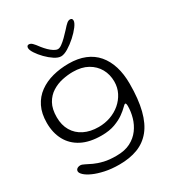

<svg xmlns="http://www.w3.org/2000/svg" viewBox="-204 -772 1012 1108"><g transform="rotate(-30 302.0 -218.0)"><path d="M264 216.5Q211 216.5 168.5 207.2Q126 198 96 184.5Q66 171 50.2 156.2Q34.5 141.5 34.5 130Q34.5 122.5 38.5 117.5Q42.5 112.5 49.2 109.8Q56 107 64.5 107Q75 107 91.5 115.8Q108 124.5 132.5 136Q157 147.5 192.2 156Q227.5 164.5 275.5 164Q330 164 367.8 144.5Q405.5 125 429 93Q452.5 61 463.2 23Q474 -15 474 -52.5Q474 -58.5 473.2 -62.5Q472.5 -66.5 471.2 -69Q470 -71.5 467 -71.5Q462 -71.5 448.5 -57.5Q435 -43.5 410.5 -25.8Q386 -8 348.5 6Q311 20 258.5 20Q180 20 127 -7.5Q74 -35 47 -84.8Q20 -134.5 20 -201Q20 -263 42 -307.5Q64 -352 103 -380.2Q142 -408.5 192.5 -421.8Q243 -435 299.5 -435Q361 -435 407.5 -416Q454 -397 485 -360.8Q516 -324.5 531.8 -273.5Q547.5 -222.5 547.5 -158.5Q547.5 -56 529.2 15.8Q511 87.5 475 131.8Q439 176 386.2 196.2Q333.5 216.5 264 216.5ZM269 -31Q310 -31 347.5 -44.2Q385 -57.5 414 -82.2Q443 -107 460 -140.5Q477 -174 477 -213.5Q477 -261 455.8 -298.8Q434.5 -336.5 394.5 -359Q354.5 -381.5 296.5 -381.5Q263 -381.5 226.2 -373.8Q189.5 -366 157.5 -346Q125.5 -326 105.8 -290.8Q86 -255.5 86 -200.5Q86 -148.5 108.5 -110.2Q131 -72 172.2 -51.5Q213.5 -31 269 -31ZM284.5 -492.5Q265.5 -492.5 241.2 -508.2Q217 -524 194.2 -547.2Q171.5 -570.5 156.8 -593Q142 -615.5 142 -629.5Q142 -637.5 145.8 -641.8Q149.5 -646 156 -646Q168 -646 179 -635.2Q190 -624.5 207.5 -600.5Q220 -584.5 234.5 -570.2Q249 -556 263.5 -547Q278 -538 289.5 -538Q301 -538 316.2 -549Q331.5 -560 348.8 -577Q366 -594 382 -611.5Q402 -634.5 412.8 -643.2Q423.5 -652 434 -652Q449.5 -652 449.5 -636Q449.5 -622 431.8 -598.2Q414 -574.5 387 -550.2Q360 -526 332.2 -509.2Q304.5 -492.5 284.5 -492.5Z"/></g></svg>

Font: Gluten ExtraLight
Style: Regular
Weight: 250
Designer: Tyler Finck
Foundry: Etcetera Type Company
Version: Version 1.300